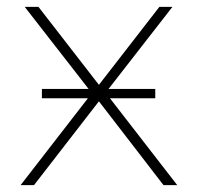

<svg xmlns="http://www.w3.org/2000/svg" viewBox="-20 -539 575 559"><path d="M40 0 236 -253H102V-280H238L52 -519H92L268 -292L444 -519H482L296 -280H432V-253H300L496 0H456L268 -244L79 0Z"/></svg>

Font: Montserrat ExtraLight
Style: Regular
Weight: 200
Designer: Julieta Ulanovsky
Foundry: Julieta Ulanovsky
Version: Version 9.000; ttfautohint (v1.8.4.7-5d5b)